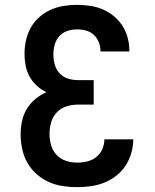

<svg xmlns="http://www.w3.org/2000/svg" viewBox="-20 -763 640 791"><path d="M298 8Q268 8 238 3.5Q208 -1 180.5 -13.5Q153 -26 130 -46.5Q107 -67 92.5 -93Q78 -119 71.5 -149Q65 -179 65 -209Q65 -236 70.5 -263Q76 -290 90 -313.5Q104 -337 125 -354.5Q146 -372 171 -383Q149 -394 131 -410.5Q113 -427 101.5 -448Q90 -469 85.5 -493Q81 -517 81 -541Q81 -569 87 -596.5Q93 -624 106.5 -648.5Q120 -673 141.5 -692Q163 -711 188.5 -722.5Q214 -734 241.5 -738.5Q269 -743 297 -743Q324 -743 351 -739Q378 -735 403 -724.5Q428 -714 449 -696.5Q470 -679 484.5 -656.5Q499 -634 506 -607.5Q513 -581 513 -554Q513 -553 513 -552.5Q513 -552 513 -551H394Q394 -552 394 -552Q394 -552 394 -553Q394 -571 387 -589Q380 -607 366.5 -619.5Q353 -632 334.5 -637Q316 -642 297 -642Q277 -642 257.5 -635.5Q238 -629 224.5 -614Q211 -599 205.5 -579Q200 -559 200 -538Q200 -518 205.5 -497.5Q211 -477 225 -461.5Q239 -446 259 -439.5Q279 -433 300 -433H366V-332H300Q276 -332 253 -324.5Q230 -317 213.5 -299.5Q197 -282 190.5 -258.5Q184 -235 184 -211Q184 -188 190.5 -165Q197 -142 213 -125Q229 -108 251.5 -100.5Q274 -93 298 -93Q319 -93 339.5 -98Q360 -103 376.5 -116Q393 -129 401.5 -148.5Q410 -168 410 -189H529Q529 -161 521 -133Q513 -105 497.5 -81Q482 -57 459 -39Q436 -21 409.5 -10.5Q383 0 354.5 4Q326 8 298 8Z"/></svg>

Font: Zed Sans Extended
Style: Bold
Weight: 700
Width: 7
Designer: Belleve Invis
Foundry: Belleve Invis
Version: Version 1.0.0; ttfautohint (v1.8.4)